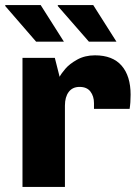

<svg xmlns="http://www.w3.org/2000/svg" viewBox="-31 -740 548 760"><path d="M486 -365Q486 -333 482 -309H341V-332Q341 -359 327 -377.5Q313 -396 284 -396Q256 -396 241 -376Q226 -356 226 -322V0H58V-511H186L205 -436Q211 -448 227.5 -467.5Q244 -487 274.5 -504Q305 -521 345 -521Q415 -521 450.5 -480Q486 -439 486 -365ZM222 -575H112L-11 -717L-9 -720H130ZM430 -575H321L197 -717L199 -720H338Z"/></svg>

Font: Chivo ExtraBold
Style: Regular
Weight: 800
Designer: Hector Gatti
Foundry: Omnibus-Type
Version: Version 1.007